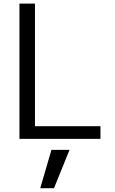

<svg xmlns="http://www.w3.org/2000/svg" viewBox="-20 -750 621 1037"><path d="M168.9 -730.5V-68.4H522.5V0H85V-730.5ZM355.5 59.6 271.5 266.6H197.3L257.8 59.6Z"/></svg>

Font: Mgen+ 1c regular
Style: Regular
Weight: 400
Designer: [Source Han Sans]
Ryoko NISHIZUKA  (kana & ideographs); Paul D. Hunt (Latin, Greek & Cyrillic); Wenlong ZHANG  (bopomofo
Version: Version 1.059.20150602